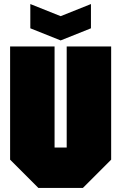

<svg xmlns="http://www.w3.org/2000/svg" viewBox="-20 -930 600 950"><path d="M30 -140V-700H250V-200H310V-700H530V-140L390 0H170ZM430 -910V-790L280 -730L130 -790V-910L280 -850Z"/></svg>

Font: Tektur Condensed Black
Style: Regular
Weight: 900
Width: 3
Designer: Adam Jagosz
Foundry: Adam Jagosz
Version: Version 1.005;gftools[0.9.30]